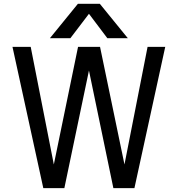

<svg xmlns="http://www.w3.org/2000/svg" viewBox="-20 -976 921 998"><path d="M644.5 -777.3H538.1L442.4 -904.3L345.7 -777.3H239.3L384.8 -956.1H499ZM747.1 -732.4H838.9L678.7 2H569.3L442.4 -609.4L314.5 2H205.1L44.9 -732.4H139.6L259.8 -121.1L385.7 -732.4H500L627 -121.1Z"/></svg>

Font: Nasu
Style: Regular
Weight: 400
Designer: Ryoko NISHIZUKA (kana &amp; ideographs); Paul D. Hunt (Latin, Greek &amp; Cyrillic); Wenlong ZHANG (bopomofo); Sandoll C
Version: Version 2014.1215